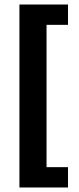

<svg xmlns="http://www.w3.org/2000/svg" viewBox="-20 -720 351 850"><path d="M66 110H281V20H186V-610H281V-700H66Z"/></svg>

Font: Tanklager Original
Style: Regular
Weight: 400
Designer: Ariel Martín Pérez
Foundry: Tunera Type Foundry
Version: Version 1.000;Glyphs 3.3 (3310)